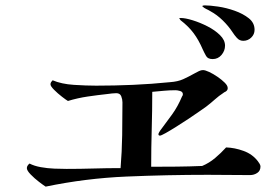

<svg xmlns="http://www.w3.org/2000/svg" viewBox="-20 -829 1040 715"><path d="M950 -209Q950 -193 938 -185Q926 -177 911 -177Q872 -177 832.5 -177.5Q793 -178 754 -178Q603 -178 451 -171.5Q299 -165 150 -134Q142 -139 125 -152Q108 -165 94 -179.5Q80 -194 80 -203Q80 -208 83 -212.5Q86 -217 90 -220Q107 -211 132 -206.5Q157 -202 183 -201Q209 -200 228 -200Q278 -200 328.5 -201.5Q379 -203 429 -203Q434 -264 435 -325.5Q436 -387 436 -448Q436 -459 431.5 -470.5Q427 -482 413 -482Q405 -482 397 -481Q389 -480 381 -479Q344 -475 306.5 -469.5Q269 -464 233 -453Q226 -457 210.5 -469Q195 -481 181.5 -494.5Q168 -508 168 -515Q168 -520 170.5 -523.5Q173 -527 176 -530Q209 -516 255 -513Q301 -510 338 -510Q406 -510 475 -513Q544 -516 613 -523Q642 -525 662 -534Q682 -543 707 -557Q714 -561 721.5 -564.5Q729 -568 736 -568Q744 -568 759 -561Q774 -554 790 -543Q806 -532 817 -521Q828 -510 828 -501Q828 -494 823 -490Q821 -488 817.5 -486.5Q814 -485 812 -483Q795 -472 780 -458.5Q765 -445 748 -432Q742 -428 724.5 -415.5Q707 -403 683.5 -387.5Q660 -372 637 -357.5Q614 -343 597 -333.5Q580 -324 576 -324Q570 -324 570 -329Q570 -332 572.5 -336Q575 -340 576 -342Q600 -374 621 -403Q642 -432 658 -470Q661 -473 661 -478Q661 -487 651 -490Q641 -493 634 -493Q612 -493 590.5 -491Q569 -489 547 -487Q547 -417 545 -347.5Q543 -278 543 -208Q590 -208 638 -208.5Q686 -209 733 -211Q759 -222 781 -240.5Q803 -259 822 -280Q854 -279 887 -267Q920 -255 940 -229Q943 -225 946.5 -219.5Q950 -214 950 -209ZM818 -659Q818 -640 805 -624.5Q792 -609 772 -609Q754 -609 747.5 -620.5Q741 -632 735 -645Q720 -680 701 -705.5Q682 -731 652 -754Q651 -756 650 -757.5Q649 -759 647 -760Q649 -762 653 -762Q670 -762 697.5 -753.5Q725 -745 752.5 -731Q780 -717 799 -698.5Q818 -680 818 -659ZM928 -718Q928 -701 915.5 -689Q903 -677 886 -677Q872 -677 862.5 -687.5Q853 -698 846 -709Q831 -732 809.5 -753Q788 -774 764 -787Q756 -792 748 -795.5Q740 -799 733 -806Q735 -809 742 -809Q761 -809 792 -804.5Q823 -800 854 -789Q885 -778 906.5 -761Q928 -744 928 -718Z"/></svg>

Font: Kaisei HarunoUmi
Style: Regular
Weight: 400
Designer: Font-Kai, 金井和夫
Foundry: KAZUO KANAI
Version: Version 5.003